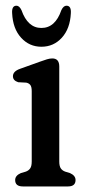

<svg xmlns="http://www.w3.org/2000/svg" viewBox="-20 -670 314 690"><path d="M193 -431V-89.5Q193 -72.5 198.8 -64.5Q204.5 -56.5 215 -53L231.5 -48Q251.5 -39 251.5 -23Q251.5 0 224.5 0H62Q34.5 0 34.5 -23Q34.5 -39 55 -48L72 -53Q82.5 -56.5 88.2 -64.5Q94 -72.5 94 -89.5V-342.5Q94 -358 89 -364.5Q84 -371 74.5 -373L45.5 -374.5Q26.5 -380.5 26.5 -396Q26.5 -413.5 51.5 -422.5L124 -448.5Q138 -453.5 148.5 -456.8Q159 -460 168 -460Q193 -460 193 -431ZM128.8 -569.5Q178.6 -569.5 200.5 -633.5Q208.1 -649.5 218.9 -649.5Q236.4 -649.5 234.6 -622.5Q231.9 -567 202.3 -534.5Q172.7 -502 128.8 -502Q85.4 -502 55.8 -534.5Q26.2 -567 23.6 -622.5Q21.8 -649.5 39.2 -649.5Q49.5 -649.5 57.2 -633.5Q79.6 -569.5 128.8 -569.5Z"/></svg>

Font: Fraunces 72pt SuperSoft
Style: Regular
Weight: 400
Version: Version 1.000;[b76b70a41]